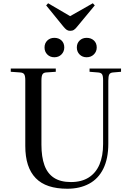

<svg xmlns="http://www.w3.org/2000/svg" viewBox="-20 -1143 807 1177"><path d="M393 14Q328 14 279.5 -2Q231 -18 199 -51Q167 -84 151 -133Q135 -182 135 -249V-652Q135 -677 128.5 -687.5Q122 -698 102 -699L46 -703V-723H322V-703L264 -699Q247 -698 240.5 -687.5Q234 -677 234 -648V-256Q234 -181 252.5 -130Q271 -79 311 -53Q351 -27 415 -27Q480 -27 524 -55Q568 -83 590 -135Q612 -187 612 -260V-652Q612 -678 605.5 -688Q599 -698 579 -699L529 -703V-723H722V-703L675 -699Q656 -698 650 -687Q644 -676 644 -648V-262Q644 -171 613.5 -109Q583 -47 526 -16.5Q469 14 393 14ZM410 -954Q398 -954 389 -960Q380 -966 367 -982L263 -1110L275 -1123L410 -1044L549 -1123L561 -1110L450 -976Q442 -966 433 -960Q424 -954 410 -954ZM511 -792Q485 -792 468 -809Q451 -826 451 -852Q451 -878 468 -894.5Q485 -911 511 -911Q538 -911 555.5 -895Q573 -879 573 -852Q573 -827 555.5 -809.5Q538 -792 511 -792ZM313 -792Q287 -792 270 -809Q253 -826 253 -852Q253 -878 270 -894.5Q287 -911 313 -911Q340 -911 357 -895Q374 -879 374 -852Q374 -827 357 -809.5Q340 -792 313 -792Z"/></svg>

Font: Literata 60pt
Style: Regular
Weight: 400
Designer: Latin by Veronika Burian and Jose Scaglione. Greek by Irene Vlachou. Cyrillic by Vera Evstafieva.
Foundry: TypeTogether
Version: Version 3.002